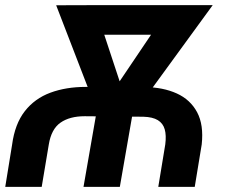

<svg xmlns="http://www.w3.org/2000/svg" viewBox="-20 -731 884 751"><path d="M143.1 0H0.5L27.3 -165Q38.1 -246.1 76.9 -295.9Q115.7 -345.7 177 -368.4Q238.3 -391.1 315.9 -391.1L545.9 -390.6Q618.2 -389.6 671.4 -365.5Q724.6 -341.3 751 -292Q777.3 -242.7 769 -166L741.7 0H599.1L626.5 -166.5Q630.9 -201.7 624.3 -225.1Q617.7 -248.5 597.4 -261Q577.1 -273.4 541 -274.4L311.5 -276.4Q252.4 -276.4 216.6 -251.2Q180.7 -226.1 170.9 -166ZM688.5 -710.9 668 -595.2H300.8L321.3 -710.9ZM407.2 -352.5 648.9 -710.9H812L493.2 -273.4H411.6ZM349.6 -710.9 473.6 -335.4 445.8 -273.4H368.2L199.7 -710.4ZM513.2 -370.1 448.7 0H306.6L371.1 -370.1Z"/></svg>

Font: Roboto
Style: Bold Italic
Weight: 700
Italic angle: -12°
Designer: Christian Robertson
Foundry: Google
Version: Version 3.0